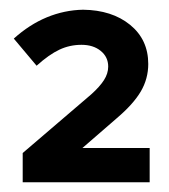

<svg xmlns="http://www.w3.org/2000/svg" viewBox="-20 -725 347 395"><path d="M26.7 -350V-410.2L167.7 -530.9Q185.3 -546.7 193.9 -560.2Q202.6 -573.7 202.6 -588Q202.6 -607.8 187.2 -620.3Q171.9 -632.8 147.7 -632.8Q123.4 -632.8 102.2 -622.8Q80.9 -612.8 55.3 -589.8L8.4 -645.6Q40.3 -674.4 76.4 -689.4Q112.6 -704.3 150.9 -705Q210.3 -704.3 247.7 -673.9Q285 -643.4 285 -593.4Q285 -563.1 269.7 -536.9Q254.3 -510.7 220 -481.6L149.5 -420.5H287.9V-350Z"/></svg>

Font: Red Hat Display
Style: Regular
Weight: 300
Designer: Pentagram, MCKL
Foundry: Pentagram, MCKL
Version: Version 1.023